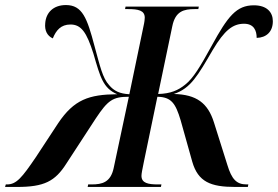

<svg xmlns="http://www.w3.org/2000/svg" viewBox="-76 -740 1100 760"><path d="M-56 0H-9C99 0 142 -22 187 -93L303 -271C351 -343 370 -357 434 -357L374 -75C362 -18 328 -10 287 -10H273L271 0H561L563 -10H549C511 -10 484 -15 484 -44C484 -53 487 -67 493 -97L547 -357C602 -356 619 -331 639 -264L685 -100C708 -20 758 0 855 0H905L907 -10H900C860 -10 841 -31 824 -87L771 -255C747 -332 702 -366 612 -368C679 -390 707 -441 766 -542C813 -621 846 -646 890 -646C929 -646 940 -619 940 -590C978 -591 1004 -614 1004 -656C1004 -692 980 -719 929 -719C860 -719 826 -676 762 -559C717 -477 689 -430 657 -405C630 -383 599 -369 550 -368L606 -636C618 -696 652 -704 695 -704H709L711 -714H421L419 -704H431C471 -704 497 -699 497 -670C497 -665 496 -653 492 -636L436 -367C398 -369 375 -380 356 -403C330 -431 320 -478 298 -558C269 -668 250 -720 185 -720C135 -720 106 -690 103 -648C100 -619 111 -598 133 -588C146 -620 165 -643 203 -643C245 -643 267 -613 294 -527C321 -434 332 -391 388 -367C276 -366 217 -346 154 -252L66 -118C11 -37 -11 -10 -48 -10H-53Z"/></svg>

Font: Noto Serif Display SemiCondensed SemiBold
Style: Italic
Weight: 600
Width: 4
Italic angle: -12°
Designer: Monotype Design Team
Foundry: Monotype Imaging Inc.
Version: Version 2.009